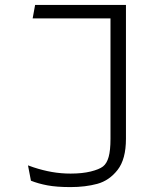

<svg xmlns="http://www.w3.org/2000/svg" viewBox="-20 -750 660 782"><path d="M267 12Q211 12 173.5 5Q136 -2 106 -14L94 -76.5Q101.5 -73.5 116.5 -68.5Q154.5 -56 191.5 -49.5Q228.5 -43 267.5 -43Q315 -43 349.5 -51.5Q384 -60 399.5 -72Q415 -84 422.5 -110.8Q430 -137.5 430 -184V-730H493V-185Q493 -101.5 459 -58Q425 -14.5 376.2 -1.2Q327.5 12 267 12ZM471 -675H113L123 -730H471Z"/></svg>

Font: Monaspace Argon Var
Style: Regular
Weight: 400
Designer: Riley Cran and the Lettermatic Team
Version: Version 1.000 (Monaspace Argon Var)